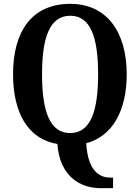

<svg xmlns="http://www.w3.org/2000/svg" viewBox="-20 -745 728 1000"><path d="M504 235H569V180H555C498 180 438 146 429 1C566 -35 640 -169 640 -358C640 -580 535 -725 346 -725C145 -725 48 -580 48 -359C48 -159 124 -21 279 5C291 174 398 235 504 235ZM345 -52C239 -52 199 -166 199 -358C199 -550 239 -663 346 -663C452 -663 491 -550 491 -358C491 -166 452 -52 345 -52Z"/></svg>

Font: Noto Serif Tamil Condensed
Style: Bold
Weight: 700
Width: 3
Designer: Indian Type Foundry, Tom Grace, and the Monotype Design Team
Foundry: Monotype Imaging Inc.
Version: Version 2.004